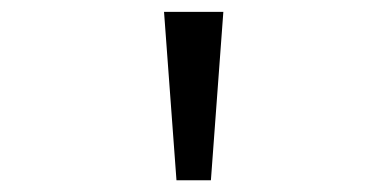

<svg xmlns="http://www.w3.org/2000/svg" viewBox="-20 -730 654 324"><path d="M277.8 -425.8 256.8 -710H356.9L335.9 -425.8Z"/></svg>

Font: IntelOne Mono Light
Style: Regular
Weight: 300
Designer: Fred Shallcrass
Foundry: Frere-Jones Type LLC
Version: Version 1.200;hotconv 1.1.0;makeotfexe 2.6.0;FJTRelease1.2